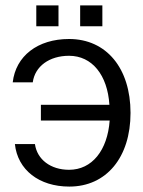

<svg xmlns="http://www.w3.org/2000/svg" viewBox="-20 -676 529 709"><path d="M109 -144H35C45 -49 124 13 236 13C373 13 462 -95 462 -259C462 -424 373 -532 235 -532C119 -532 38 -469 27 -372H101C109 -431 162 -470 235 -470C320 -470 377 -399 384 -289H131V-231H385C377 -121 320 -49 235 -49C167 -49 117 -87 109 -144ZM114 -579H196V-656H114ZM276 -579H358V-656H276Z"/></svg>

Font: Non Bureau Light
Style: Regular
Weight: 300
Designer: Jona Saucedo
Foundry: Non Foundry
Version: Version 1.000;FEAKit 1.0